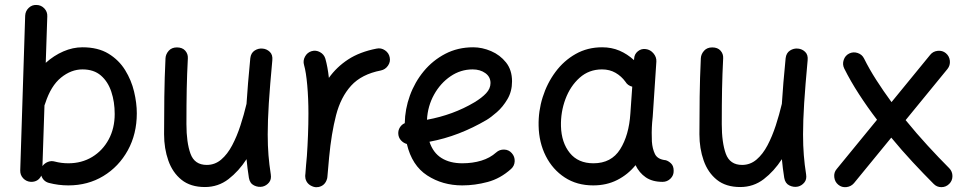

<svg xmlns="http://www.w3.org/2000/svg" viewBox="-20 -731 4013 797"><path d="M131.8 -710.4Q150.9 -710 164.1 -696Q177.2 -682.1 176.3 -663.1L169.9 -470.2Q203.6 -500.5 242.9 -517.6Q282.2 -534.7 322.3 -534.7Q386.7 -534.7 430.2 -508.3Q473.6 -481.9 499.5 -439.9Q525.4 -397.9 536.6 -350.6Q547.9 -303.2 547.9 -260.7Q547.9 -174.8 510.5 -106.9Q473.1 -39.1 408.9 -0.2Q344.7 38.6 263.7 38.6Q222.7 38.6 183.1 28.3Q159.7 22 151.4 -2Q138.7 24.4 108.4 23.9Q89.4 22.9 76.4 9.3Q63.5 -4.4 64 -23.4L84.5 -666Q85.4 -685.1 99.1 -698.2Q112.8 -711.4 131.8 -710.4ZM168 -302.7Q166.5 -297.9 164.6 -293.5L156.2 -41.5Q164.6 -53.2 178.5 -58.8Q192.4 -64.5 207 -60.5Q234.4 -53.2 263.7 -53.2Q319.3 -53.2 362.8 -79.6Q406.2 -106 431.2 -152.3Q456.1 -198.7 456.1 -257.8Q456.1 -308.1 442.1 -350.1Q428.2 -392.1 398.9 -417.5Q369.6 -442.9 322.3 -442.9Q275.4 -442.9 233.4 -408.9Q191.4 -375 168 -302.7Z M1110.4 -480.5Q1100.6 -376 1095.9 -302.7Q1091.3 -229.5 1091.3 -172.9Q1091.3 -126 1094.5 -86.7Q1097.7 -47.4 1104 -7.3Q1107.4 13.7 1096.7 26.6Q1085.9 39.6 1070.3 43.5Q1052.2 47.4 1034.7 38.8Q1017.1 30.3 1013.2 7.3Q1006.8 -32.7 1003.4 -70.3Q971.2 -20.5 928.5 12.5Q885.7 45.4 830.6 45.4Q771 45.4 733.6 15.4Q696.3 -14.6 678.7 -64.7Q661.1 -114.7 661.1 -173.8Q661.1 -251 662.1 -329.3Q663.1 -407.7 667 -489.3Q668 -506.3 680.4 -520.3Q692.9 -534.2 714.4 -534.2Q736.8 -534.2 748.8 -520.8Q760.7 -507.3 759.8 -489.3Q756.3 -423.3 755.1 -361.6Q753.9 -299.8 753.9 -215.8Q753.9 -139.2 770.8 -92.8Q787.6 -46.4 838.4 -46.4Q872.1 -46.4 898.2 -68.6Q924.3 -90.8 943.8 -127.9Q963.4 -165 978 -210Q992.7 -254.9 1003.4 -300.3V-301.3Q1005.9 -341.3 1009.8 -387.9Q1013.7 -434.6 1019 -489.3Q1021.5 -511.2 1037.1 -521.2Q1052.7 -531.2 1070.3 -529.3Q1087.4 -527.8 1100.1 -515.6Q1112.8 -503.4 1110.4 -480.5Z M1288.6 45.9Q1281.7 44.9 1275.4 42Q1252.4 32.2 1247.6 8.3Q1247.6 7.8 1247.6 7.3Q1247.6 6.8 1247.6 6.3Q1246.6 1 1247.1 -4.9Q1247.1 -6.3 1247.6 -7.8Q1249 -26.9 1250.5 -45.9Q1252 -64.9 1253.9 -83.5Q1256.8 -125 1258.5 -170.2Q1260.3 -215.3 1260.3 -259.8Q1260.3 -322.3 1255.4 -377.2Q1250.5 -432.1 1242.2 -460.9Q1236.8 -479 1246.1 -496.1Q1255.4 -513.2 1273.4 -518.6Q1291.5 -523.9 1308.3 -514.6Q1325.2 -505.4 1330.6 -487.3Q1335.4 -470.2 1339.1 -450.2Q1342.8 -430.2 1345.2 -407.7Q1377 -452.6 1425 -484.1Q1473.1 -515.6 1543.5 -529.3Q1562 -533.2 1578.1 -522.2Q1594.2 -511.2 1597.7 -492.7Q1601.6 -474.6 1590.6 -458.5Q1579.6 -442.4 1561 -438.5Q1481 -422.9 1437.7 -375.5Q1394.5 -328.1 1375 -252.7Q1355.5 -177.2 1346.2 -78.1Q1342.8 -33.2 1338.9 4.4Q1338.4 10.3 1335.9 16.1Q1335.9 16.1 1335.9 16.6Q1335.4 17.1 1335.4 17.6Q1326.2 40.5 1301.8 45.4Q1300.8 45.4 1300.3 45.4Q1300.3 45.4 1299.8 45.4Q1294.4 46.4 1288.6 45.9Z M2101.6 -29.8Q2057.1 10.3 2004.2 24.4Q1951.2 38.6 1898.9 38.6Q1816.9 38.6 1753.4 -2.7Q1689.9 -43.9 1668.9 -133.3Q1654.8 -137.2 1644.5 -148.4Q1634.3 -159.7 1633.3 -175.3Q1632.3 -189.9 1639.9 -202.1Q1647.5 -214.4 1660.2 -219.7Q1661.1 -277.8 1681.4 -334Q1701.7 -390.1 1739 -435.3Q1776.4 -480.5 1828.4 -507.6Q1880.4 -534.7 1944.3 -534.7Q1981.4 -534.7 2018.6 -518.8Q2055.7 -502.9 2080.6 -471.7Q2105.5 -440.4 2105.5 -393.1Q2105.5 -351.6 2086.4 -319.3Q2067.4 -287.1 2042.5 -265.4Q2017.6 -243.7 1999.5 -232.9Q1943.8 -200.2 1884.5 -177.2Q1825.2 -154.3 1762.7 -142.6Q1777.8 -96.7 1812.7 -75Q1847.7 -53.2 1898.9 -53.2Q1941.9 -53.2 1978 -64.2Q2014.2 -75.2 2039.6 -98.1Q2053.7 -110.8 2073 -110.1Q2092.3 -109.4 2104.5 -95.2Q2117.2 -81.1 2116.5 -61.8Q2115.7 -42.5 2101.6 -29.8ZM1941.9 -442.9Q1892.1 -442.9 1850.1 -414.3Q1808.1 -385.7 1781.7 -338.1Q1755.4 -290.5 1752.4 -233.9Q1861.3 -253.9 1949.2 -306.2Q1980 -324.7 1998 -344Q2016.1 -363.3 2016.1 -386.2Q2016.1 -412.1 1994.6 -427.5Q1973.1 -442.9 1941.9 -442.9Z M2730.5 23.9Q2688 23.9 2660.6 5.1Q2633.3 -13.7 2618.2 -45.4Q2586.4 -6.3 2542.2 16.1Q2498 38.6 2442.4 38.6Q2374.5 38.6 2324.2 5.6Q2273.9 -27.3 2245.6 -83.3Q2217.3 -139.2 2215.8 -208.5Q2214.4 -269.5 2232.7 -327.6Q2251 -385.7 2285.9 -432.6Q2320.8 -479.5 2369.9 -507.1Q2418.9 -534.7 2479.5 -534.7Q2518.6 -534.7 2551.3 -520.8Q2584 -506.8 2611.8 -481.4L2612.3 -487.8Q2613.3 -506.3 2627.7 -518.1Q2642.1 -529.8 2660.6 -527.3Q2679.7 -524.9 2692.6 -509.5Q2705.6 -494.1 2704.6 -475.6L2689.5 -247.1Q2688.5 -233.9 2687 -221.2Q2685.5 -201.7 2685.3 -180.2Q2685.1 -158.7 2686 -143.6Q2688 -113.8 2698.7 -91.6Q2709.5 -69.3 2743.7 -65.9Q2755.4 -62.5 2765.9 -52.2Q2776.4 -42 2776.4 -22Q2776.9 -2.9 2763.2 10.5Q2749.5 23.9 2730.5 23.9ZM2443.4 -53.2Q2517.6 -53.2 2554.2 -111.3Q2590.8 -169.4 2596.7 -259.8L2604.5 -371.1Q2585.4 -376 2576.2 -391.6Q2559.6 -414.6 2535.2 -428.7Q2510.7 -442.9 2479 -442.9Q2424.8 -442.9 2386 -408.2Q2347.2 -373.5 2327.1 -319.6Q2307.1 -265.6 2308.6 -207Q2310.5 -139.2 2345.2 -96.2Q2379.9 -53.2 2443.4 -53.2Z M3332.5 -480.5Q3322.8 -376 3318.1 -302.7Q3313.5 -229.5 3313.5 -172.9Q3313.5 -126 3316.7 -86.7Q3319.8 -47.4 3326.2 -7.3Q3329.6 13.7 3318.8 26.6Q3308.1 39.6 3292.5 43.5Q3274.4 47.4 3256.8 38.8Q3239.3 30.3 3235.4 7.3Q3229 -32.7 3225.6 -70.3Q3193.4 -20.5 3150.6 12.5Q3107.9 45.4 3052.7 45.4Q2993.2 45.4 2955.8 15.4Q2918.5 -14.6 2900.9 -64.7Q2883.3 -114.7 2883.3 -173.8Q2883.3 -251 2884.3 -329.3Q2885.3 -407.7 2889.2 -489.3Q2890.1 -506.3 2902.6 -520.3Q2915 -534.2 2936.5 -534.2Q2959 -534.2 2970.9 -520.8Q2982.9 -507.3 2981.9 -489.3Q2978.5 -423.3 2977.3 -361.6Q2976.1 -299.8 2976.1 -215.8Q2976.1 -139.2 2992.9 -92.8Q3009.8 -46.4 3060.5 -46.4Q3094.2 -46.4 3120.4 -68.6Q3146.5 -90.8 3166 -127.9Q3185.5 -165 3200.2 -210Q3214.8 -254.9 3225.6 -300.3V-301.3Q3228 -341.3 3231.9 -387.9Q3235.8 -434.6 3241.2 -489.3Q3243.7 -511.2 3259.3 -521.2Q3274.9 -531.2 3292.5 -529.3Q3309.6 -527.8 3322.3 -515.6Q3335 -503.4 3332.5 -480.5Z M3459.5 35.6Q3445.3 23.9 3443.1 4.4Q3440.9 -15.1 3453.1 -29.3L3620.6 -233.9Q3580.6 -286.1 3545.7 -340.1Q3510.7 -394 3484.4 -446.8Q3476.1 -463.9 3482.2 -482.2Q3488.3 -500.5 3504.9 -508.8Q3522 -517.1 3540.3 -511Q3558.6 -504.9 3566.9 -487.8Q3588.4 -444.3 3617.7 -398.7Q3647 -353 3680.7 -307.1L3841.3 -503.4Q3853 -518.1 3872.6 -520Q3892.1 -522 3906.2 -510.3Q3920.9 -498 3922.9 -478.8Q3924.8 -459.5 3913.1 -444.8L3739.3 -232.4Q3784.2 -177.2 3830.8 -126.5Q3877.4 -75.7 3920.4 -32.7Q3933.6 -19 3933.6 0Q3933.6 19 3920.4 32.2Q3906.7 45.9 3887.7 45.9Q3868.7 45.9 3855.5 32.2Q3814 -9.3 3768.8 -57.9Q3723.6 -106.4 3679.7 -159.7L3524.9 29.3Q3512.7 43.5 3493.4 45.7Q3474.1 47.9 3459.5 35.6Z"/></svg>

Font: Mikhak-DS2-FD Medium
Style: Regular
Weight: 500
Designer: Amin Abedi
Version: Version 3.4